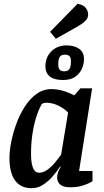

<svg xmlns="http://www.w3.org/2000/svg" viewBox="-20 -984 552 1015"><path d="M148 11Q90 11 60 -29.5Q30 -70 30 -150Q30 -185 39 -232Q48 -279 66 -328.5Q84 -378 110.5 -419.5Q137 -461 172.5 -487Q208 -513 252 -513Q276 -513 299.5 -507.5Q323 -502 342 -494Q361 -486 373 -480L405 -517H467L398 -80H469V-26Q467 -24 452 -16.5Q437 -9 412 -1.5Q387 6 351 6Q314 6 298 -8.5Q282 -23 282 -45Q282 -59 287 -73Q292 -87 301 -102L298 -104Q280 -76 256.5 -49.5Q233 -23 205.5 -6Q178 11 148 11ZM187 -71Q209 -71 230.5 -86.5Q252 -102 270.5 -124.5Q289 -147 303 -166L340 -389Q319 -411 287.5 -426Q256 -441 225 -441Q215 -441 210 -439Q205 -437 201 -434Q184 -405 171 -363Q158 -321 151 -272.5Q144 -224 144 -171Q144 -124 154 -97.5Q164 -71 187 -71ZM313 -561Q267 -561 243.5 -579.5Q220 -598 220 -634Q220 -681 251.5 -712.5Q283 -744 332 -744Q373 -744 398.5 -726Q424 -708 424 -670Q424 -645 412.5 -619.5Q401 -594 376.5 -577.5Q352 -561 313 -561ZM320 -607Q339 -607 347 -619Q355 -631 355 -661Q355 -681 346.5 -688Q338 -695 323 -695Q303 -695 295.5 -683Q288 -671 288 -642Q288 -624 295.5 -615.5Q303 -607 320 -607ZM275 -779 245 -816 390 -964Q422 -958 434 -941.5Q446 -925 446 -907Q446 -891 435.5 -878.5Q425 -866 408 -855Q391 -844 371 -833Z"/></svg>

Font: Faustina SemiBold
Style: Italic
Weight: 600
Italic angle: -8°
Designer: Alfonso Garcia
Foundry: http://www.omnibus-type.com
Version: Version 1.200